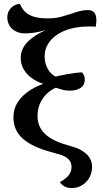

<svg xmlns="http://www.w3.org/2000/svg" viewBox="-20 -764 522 972"><path d="M343 188Q303 188 283 158Q298 150 311.5 139.5Q325 129 333.5 114.5Q342 100 342 81Q342 63 334 51Q326 39 311 30Q296 21 271 15L240 6Q191 -7 155 -24Q119 -41 95 -62.5Q71 -84 59.5 -111Q48 -138 48 -171Q48 -213 69.5 -246.5Q91 -280 130.5 -306Q170 -332 224 -348V-333Q185 -341 153 -360.5Q121 -380 103 -408Q85 -436 85 -471Q85 -520 126 -558Q167 -596 253 -630L254 -626Q218 -612 179.5 -603.5Q141 -595 107 -595Q80 -595 59.5 -605.5Q39 -616 28 -634.5Q17 -653 17 -677Q17 -704 36 -724Q55 -744 81 -744Q90 -721 107 -704.5Q124 -688 151.5 -679.5Q179 -671 220 -671Q261 -671 289 -679Q317 -687 340 -694Q362 -702 382.5 -707.5Q403 -713 424 -713Q447 -713 457.5 -700Q468 -687 468 -662Q468 -655 467 -646.5Q466 -638 465 -629Q457 -630 448 -630Q439 -630 431 -630Q383 -630 342.5 -620Q302 -610 271.5 -590Q241 -570 223.5 -542Q206 -514 206 -478Q206 -450 216.5 -426Q227 -402 245 -387Q263 -372 283 -370V-327Q252 -319 226.5 -298Q201 -277 185.5 -246.5Q170 -216 170 -177Q170 -140 186.5 -112.5Q203 -85 236 -64.5Q269 -44 319 -30L342 -23Q365 -17 384 -7.5Q403 2 417 15Q431 28 438.5 44.5Q446 61 446 81Q446 126 416 157Q386 188 343 188ZM334 -305Q310 -305 284.5 -313Q259 -321 235 -329V-370Q287 -383 325 -389.5Q363 -396 395 -398Q404 -388 406.5 -379Q409 -370 409 -360Q409 -332 387 -318.5Q365 -305 334 -305Z"/></svg>

Font: Arima SemiBold
Style: Regular
Weight: 600
Designer: Joana Correia and Natanael Gama
Foundry: NDISCOVER
Version: Version 1.101;gftools[0.9.23]